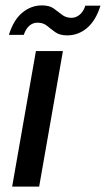

<svg xmlns="http://www.w3.org/2000/svg" viewBox="-20 -691 392 711"><path d="M25 0 113 -502H213L125 0ZM13 -562Q30 -617 62.5 -644Q95 -671 135 -671Q163 -671 179 -659.5Q195 -648 209.5 -636.5Q224 -625 245 -625Q261 -625 275 -636.5Q289 -648 296 -670H352Q335 -615 302.5 -587.5Q270 -560 229 -560Q201 -560 184.5 -572Q168 -584 154 -595.5Q140 -607 119 -607Q102 -607 89 -596Q76 -585 68 -562Z"/></svg>

Font: DM Sans 16pt Medium
Style: Italic
Weight: 500
Italic angle: -10°
Version: Version 4.004;gftools[0.9.30]